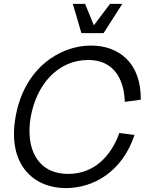

<svg xmlns="http://www.w3.org/2000/svg" viewBox="-20 -950 797 986"><path d="M317 16C457 16 606 -64 671 -257L593 -267C548 -143 460 -57 330 -57C170 -57 110 -190 138 -350C166 -510 273 -642 433 -642C563 -642 617 -546 621 -427L703 -438C705 -631 587 -716 447 -716C287 -716 104 -600 60 -350C16 -100 157 16 317 16ZM354 -930 398 -780H512L608 -930H545L462 -820L417 -930Z"/></svg>

Font: Uncut Sans
Style: Italic
Weight: 400
Italic angle: -10°
Designer: Kasper Nordkvist
Foundry: Uncut Type
Version: Version 1.111;FEAKit 1.0